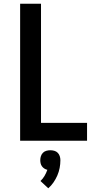

<svg xmlns="http://www.w3.org/2000/svg" viewBox="-20 -755 540 1030"><path d="M88 0V-735H200V-96H447V0ZM239 255 197 216Q210 204 219 188.5Q228 173 234 156Q225 154 217.5 149Q210 144 205 137Q200 130 198 121.5Q196 113 196 104Q196 93 199.5 82.5Q203 72 210.5 64.5Q218 57 228.5 54Q239 51 250 51Q261 51 271.5 54Q282 57 289.5 64.5Q297 72 300.5 82.5Q304 93 304 104Q304 125 300 146Q296 167 287.5 186.5Q279 206 267 223.5Q255 241 239 255Z"/></svg>

Font: Iosevka Curly
Style: Bold
Weight: 700
Monospace: yes
Designer: Belleve Invis
Foundry: Belleve Invis
Version: Version 22.1.2; ttfautohint (v1.8.4)